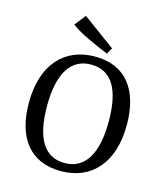

<svg xmlns="http://www.w3.org/2000/svg" viewBox="-114 -845 811 941"><g transform="rotate(15 291.5 -374.5)"><path d="M282 9C438 9 537 -101 537 -293C537 -469 458 -577 301 -577C146 -577 45 -469 45 -275C45 -99 125 9 282 9ZM292 -534C397 -534 447 -450 447 -286C447 -116 389 -34 290 -34C186 -34 135 -120 135 -283C135 -453 193 -534 292 -534ZM205 -758 161 -702C203 -669 288 -632 352 -606L370 -637Z"/></g></svg>

Font: Yrsa
Style: Regular
Weight: 400
Designer: Anna Giedrys (Yrsa+Rasa design), David Brezina (Yrsa art-direction, Rasa art-direction, design)
Foundry: Rosetta Type Foundry
Version: Version 1.001;PS 1.1;hotconv 1.0.88;makeotf.lib2.5.647800